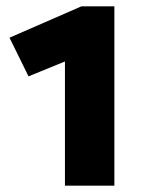

<svg xmlns="http://www.w3.org/2000/svg" viewBox="-20 -586 444 606"><path d="M341 0V-566H237L10 -467L70 -345L185 -392V0Z"/></svg>

Font: Catamaran Thin ExtraBold
Style: Regular
Weight: 800
Version: Version 2.000